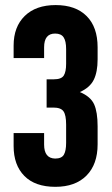

<svg xmlns="http://www.w3.org/2000/svg" viewBox="-20 -720 438 750"><path d="M33.2 -149.4V-200.2H152.3V-155.3Q152.3 -101.6 195.3 -100.6Q220.7 -100.6 229.5 -115.7Q238.3 -130.9 238.3 -162.1V-233.4Q238.3 -270.5 228 -285.2Q217.8 -299.8 188.5 -299.8H162.1V-410.2H190.4Q219.7 -410.2 229 -424.8Q238.3 -439.5 238.3 -470.7V-528.3Q238.3 -559.6 228.5 -574.2Q218.8 -588.9 195.3 -588.9Q152.3 -588.9 152.3 -535.2V-493.2H33.2V-542Q33.2 -615.2 76.7 -657.7Q120.1 -700.2 197.3 -700.2Q275.4 -700.2 318.4 -657.2Q361.3 -614.3 361.3 -535.2V-488.3Q361.3 -438.5 346.2 -408.2Q331.1 -377.9 292 -360.4Q334 -342.8 347.7 -312.5Q361.3 -282.2 361.3 -226.6V-156.2Q361.3 -78.1 317.9 -34.2Q274.4 9.8 196.3 9.8Q117.2 9.8 75.2 -32.7Q33.2 -75.2 33.2 -149.4Z"/></svg>

Font: Altinn-DIN Condensed
Style: DINCondensed-Bold
Weight: 700
Width: 3
Designer: Charles Nix
Foundry: Altinn
Version: Version 2.00